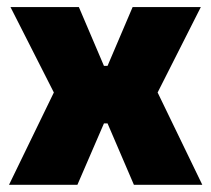

<svg xmlns="http://www.w3.org/2000/svg" viewBox="-20 -512 586 532"><path d="M5 0 141 -280V-232.5L9 -492.5H198.5L268 -329.5H278L347.5 -492.5H536.5L405 -232.5V-280L540.5 0H351L278 -170H268L194.5 0Z"/></svg>

Font: Anek Tamil ExtraBold
Style: Regular
Weight: 800
Designer: Aadarsh Rajan (Tamil), Yesha Goshar (Latin)
Foundry: Ek Type
Version: Version 1.003